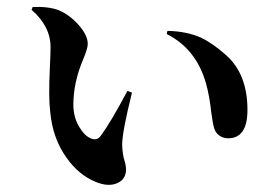

<svg xmlns="http://www.w3.org/2000/svg" viewBox="-20 -528 758 547"><path d="M252 -10Q204 -30 170 -78Q130 -133 123 -210Q118 -249 122 -334Q124 -375 124 -394Q124 -453 70 -500L73 -508Q118 -510 147 -499Q178 -486 203 -458Q230 -428 230 -403Q230 -390 217 -359Q189 -293 189 -230Q189 -194 206 -166Q220 -142 238 -134Q256 -126 267 -141Q297 -182 343 -269L356 -264Q328 -152 328 -115Q329 -88 335 -69Q339 -56 339 -45Q339 -17 313.5 -6Q288 5 252 -10ZM630 -134Q617 -134 606 -141Q594 -149 590 -163Q586 -177 582 -207Q577 -254 567 -290Q539 -389 455 -431L457 -440Q511 -439 552 -421Q586 -405 624 -371Q685 -317 685 -215Q685 -134 630 -134Z"/></svg>

Font: GenRyuMin TW B
Style: Regular
Weight: 700
Version: Version 1.501;PS 1;hotconv 16.6.51;makeotf.lib2.5.65220